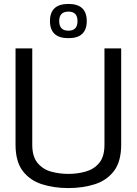

<svg xmlns="http://www.w3.org/2000/svg" viewBox="-20 -946 695 976"><path d="M59 -211V-700H144V-210Q144 -150 171 -117.5Q198 -85 240 -73.5Q282 -62 328 -62Q374 -62 416 -74Q458 -86 484.5 -118Q511 -150 511 -210V-700H596V-211Q596 -125 559.5 -77Q523 -29 462 -9.5Q401 10 327 10Q254 10 193 -9.5Q132 -29 95.5 -77Q59 -125 59 -211ZM328 -752Q234 -752 234 -839Q234 -926 328 -926Q421 -926 421 -839Q421 -752 328 -752ZM328 -790Q374 -790 374 -839Q374 -887 328 -887Q281 -887 281 -839Q281 -790 328 -790Z"/></svg>

Font: Georama
Style: Regular
Weight: 400
Designer: Jean-Baptiste Levee
Foundry: Production Type
Version: Version 1.000